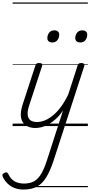

<svg xmlns="http://www.w3.org/2000/svg" viewBox="-103 -1030 738 1569"><path d="M187 16Q140 16 108.5 -5Q77 -26 69 -68.5Q61 -111 82 -176L186 -494Q190 -506 196.5 -510.5Q203 -515 216 -515Q233 -515 239 -509Q245 -503 241 -491L135 -167Q121 -125 123 -94.5Q125 -64 144 -48.5Q163 -33 201 -33Q229 -33 261.5 -45.5Q294 -58 327.5 -85Q361 -112 393.5 -155Q426 -198 455 -259L531 -494Q535 -506 541.5 -510.5Q548 -515 561 -515Q579 -515 584 -507.5Q589 -500 585 -488L334 285Q307 366 275.5 418Q244 470 200 494.5Q156 519 90 519Q49 519 16.5 506.5Q-16 494 -39.5 471.5Q-63 449 -79 418Q-84 407 -83 399Q-82 391 -69 384Q-56 377 -49 378.5Q-42 380 -37 389Q-15 435 17 452.5Q49 470 95 470Q144 470 177.5 450Q211 430 235 388.5Q259 347 280 282L412 -127Q384 -86 354 -58.5Q324 -31 294.5 -14.5Q265 2 237.5 9Q210 16 187 16ZM324 -683Q306 -683 295 -692Q284 -701 284 -719Q284 -743 298.5 -762.5Q313 -782 341 -782Q359 -782 370 -773Q381 -764 381 -745Q381 -722 366.5 -702.5Q352 -683 324 -683ZM553 -683Q535 -683 523.5 -692Q512 -701 512 -719Q512 -743 527 -762.5Q542 -782 570 -782Q587 -782 598.5 -773Q610 -764 610 -745Q610 -722 595.5 -702.5Q581 -683 553 -683ZM0 490H615V500H0ZM0 -20H615V0H0ZM0 -505H615V-500H0ZM0 -1010H615V-1000H0Z"/></svg>

Font: Playwrite BE VLG Guides
Style: Regular
Weight: 400
Designer: Veronika Burian, José Scaglione
Foundry: TypeTogether
Version: Version 1.003